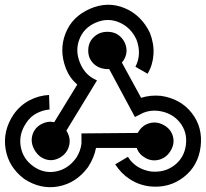

<svg xmlns="http://www.w3.org/2000/svg" viewBox="-20 -707 857 799"><path d="M346.2 -11.3Q297.4 54.9 223.3 68.7Q149.2 82.6 80.5 37.4Q15.9 -11.3 3.3 -86.4Q-9.2 -161.5 35.9 -229.7Q63.1 -268.7 102.1 -289.2Q141 -309.7 184.1 -311.8L186.2 -251.3Q159 -249.2 132.6 -235.6Q106.2 -222.1 88.7 -194.9Q57.4 -148.2 66.2 -97.2Q74.9 -46.2 118.7 -14.9Q162.6 16.4 213.3 6.4Q264.1 -3.6 297.4 -50.3Q314.9 -77.4 319 -108.7V-151.8L553.3 -153.8L555.4 -157.4Q572.8 -186.7 603.1 -194.6Q633.3 -202.6 662.6 -185.9Q691.8 -169.2 699.7 -139Q707.7 -108.7 690 -79.5Q672.3 -50.3 642.1 -42.3Q611.8 -34.4 584.6 -50Q557.4 -65.6 549.2 -91.3H379.5Q371.8 -50.3 346.2 -11.3ZM649.2 -308.2Q731.3 -296.4 777.9 -236.9Q824.6 -177.4 814.9 -97.2Q805.1 -16.9 744.6 30Q684.1 76.9 604.1 68.7Q557.4 63.1 520.3 38.7Q483.1 14.4 459.5 -23.1L512.3 -54.4Q543.6 -3.6 608.2 6.7Q664.6 12.3 705.6 -19Q746.7 -50.3 753.6 -103.8Q760.5 -157.4 728.2 -197.7Q695.9 -237.9 639.5 -245.6Q606.2 -249.7 576.9 -237.9L541.5 -220L434.4 -419.5H424.6Q389.2 -421.5 367.7 -443.8Q346.2 -466.2 347.2 -499.5Q348.2 -532.8 371.8 -554.1Q395.4 -575.4 429.5 -574.6Q463.6 -573.8 485.1 -550.3Q506.7 -526.7 506.7 -493.3Q504.6 -466.2 487.2 -446.7L567.2 -300Q606.2 -312.3 649.2 -308.2ZM254.4 -421.5Q225.1 -497.9 252.6 -567.9Q280 -637.9 354.1 -670.3Q428.2 -702.6 498.5 -673.3Q568.7 -644.1 604.1 -569.7Q621.5 -524.6 618.7 -480.8Q615.9 -436.9 594.4 -400L543.6 -429.2Q570.8 -482.1 547.7 -542.6Q524.1 -593.3 476.2 -613.8Q428.2 -634.4 378.5 -612.8Q328.7 -591.3 310.3 -543.3Q291.8 -495.4 313.3 -444.6Q330.8 -401.5 367.7 -380.5L383.6 -372.3L256.4 -163.6L260.5 -155.9Q275.9 -126.7 266.2 -96.2Q256.4 -65.6 227.2 -50Q197.9 -34.4 168.7 -44.4Q139.5 -54.4 122.8 -84.6Q106.2 -114.9 114.9 -145.1Q123.6 -175.4 152.8 -190.8Q178.5 -204.6 205.6 -198.5L301.5 -354.9Q269.7 -382.6 254.4 -421.5Z"/></svg>

Font: FiraCode Nerd Font
Style: Regular
Weight: 400
Designer: Carrois Corporate, Edenspiekermann AG, Nikita Prokopov
Foundry: Carrois Corporate, Edenspiekermann AG, Nikita Prokopov
Version: Version 6.002;Nerd Fonts 2.2.2